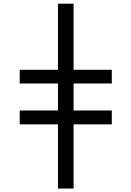

<svg xmlns="http://www.w3.org/2000/svg" viewBox="-20 -831 727 1069"><path d="M89.8 -138.7V-215.8H302.7V-366.2H89.8V-442.4H302.7V-810.5H389.6V-442.4H602.5V-366.2H389.6V-215.8H602.5V-138.7H389.6V218.8H302.7V-138.7Z"/></svg>

Font: irohakakuC Regular
Style: Regular
Weight: 400
Designer: [Source Han Sans]
Ryoko NISHIZUKA Ë•øÂ°öÊ∂ºÂ≠ê (kana & ideographs); Paul D. Hunt (Latin, Greek & Cyrillic); Wenlong ZHAN
Version: Version 1.001.20160904